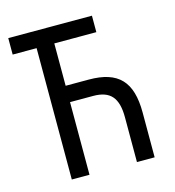

<svg xmlns="http://www.w3.org/2000/svg" viewBox="-104 -782 794 870"><g transform="rotate(-15 293.0 -346.5)"><path d="M431.6 0H514.6V-210C514.6 -355.5 455.6 -417.5 317.4 -417.5H209V-616.2H406.2V-693.4H13.7V-616.2H126V0H209V-340.8H317.4C397.5 -340.8 431.6 -301.8 431.6 -210Z"/></g></svg>

Font: Cascadia Code SemiLight
Style: Regular
Weight: 350
Monospace: yes
Designer: Aaron Bell
Foundry: Saja Typeworks
Version: Version 2404.023